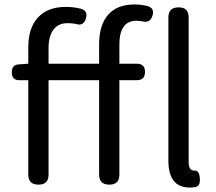

<svg xmlns="http://www.w3.org/2000/svg" viewBox="-20 -829 968 862"><path d="M832 13Q736 13 736 -108V-751Q736 -796 782 -796Q827 -796 827 -751V-449V-102Q827 -63 852 -63Q853 -63 854 -63Q872 -64 876 -39Q883 5 858 11Q844 13 832 13ZM153 0Q107 0 107 -45V-469H67Q33 -469 33 -504Q33 -539 65 -540L107 -543V-616Q107 -702 149 -749Q193 -798 275 -798Q313 -798 346 -789Q375 -779 366 -747Q355 -709 319 -722Q301 -725 283 -725Q242 -725 220 -696Q198 -667 198 -613V-543H311H425V-630Q425 -715 464 -761Q504 -809 584 -809Q615 -809 645 -801Q674 -791 665 -760Q654 -722 616 -734Q600 -736 593 -736Q516 -736 516 -629V-543H594Q631 -543 631 -506Q631 -469 594 -469H516V-45Q516 0 471 0Q425 0 425 -45V-469H198V-45Q198 0 153 0Z"/></svg>

Font: GenSenRounded TW R
Style: Regular
Weight: 400
Version: Version 1.501;PS 1;hotconv 16.6.51;makeotf.lib2.5.65220